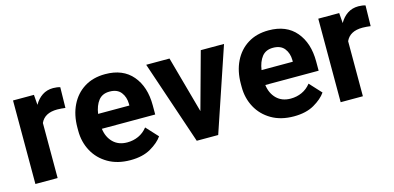

<svg xmlns="http://www.w3.org/2000/svg" viewBox="-56 -850 2410 1173"><g transform="rotate(-15 1148.5 -264.0)"><path d="M354.5 -531.7 352.1 -401.4Q341.8 -402.8 327.4 -404.1Q313 -405.3 301.3 -405.3Q220.7 -405.3 195.3 -348.1V0H54.7V-528.3H187L191.9 -463.9Q211.4 -498.5 241.2 -518.3Q271 -538.1 310.5 -538.1Q321.8 -538.1 334.2 -536.4Q346.7 -534.7 354.5 -531.7Z M654.8 9.8Q572.8 9.8 513.7 -24.7Q454.6 -59.1 423.1 -117.2Q391.6 -175.3 391.6 -246.1V-265.6Q391.6 -345.7 421.6 -407.2Q451.7 -468.8 507.1 -503.4Q562.5 -538.1 639.2 -538.1Q751.5 -538.1 811.5 -467Q871.6 -396 871.6 -279.3V-220.7H534.2Q541 -167 574.7 -133.5Q608.4 -100.1 663.6 -100.1Q701.7 -100.1 734.6 -115Q767.6 -129.9 791.5 -160.2L859.9 -85.9Q835 -49.8 783.4 -20Q731.9 9.8 654.8 9.8ZM637.7 -428.2Q591.8 -428.2 567.4 -397Q543 -365.7 535.6 -314.5H733.4V-325.2Q732.9 -368.7 709.7 -398.4Q686.5 -428.2 637.7 -428.2Z M1044.4 -528.3 1143.6 -169.4 1242.2 -528.3H1389.2L1210.9 0H1075.2L897 -528.3Z M1688.5 9.8Q1606.4 9.8 1547.4 -24.7Q1488.3 -59.1 1456.8 -117.2Q1425.3 -175.3 1425.3 -246.1V-265.6Q1425.3 -345.7 1455.3 -407.2Q1485.4 -468.8 1540.8 -503.4Q1596.2 -538.1 1672.9 -538.1Q1785.2 -538.1 1845.2 -467Q1905.3 -396 1905.3 -279.3V-220.7H1567.9Q1574.7 -167 1608.4 -133.5Q1642.1 -100.1 1697.3 -100.1Q1735.4 -100.1 1768.3 -115Q1801.3 -129.9 1825.2 -160.2L1893.6 -85.9Q1868.7 -49.8 1817.1 -20Q1765.6 9.8 1688.5 9.8ZM1671.4 -428.2Q1625.5 -428.2 1601.1 -397Q1576.7 -365.7 1569.3 -314.5H1767.1V-325.2Q1766.6 -368.7 1743.4 -398.4Q1720.2 -428.2 1671.4 -428.2Z M2285.2 -531.7 2282.7 -401.4Q2272.5 -402.8 2258.1 -404.1Q2243.7 -405.3 2231.9 -405.3Q2151.4 -405.3 2126 -348.1V0H1985.4V-528.3H2117.7L2122.6 -463.9Q2142.1 -498.5 2171.9 -518.3Q2201.7 -538.1 2241.2 -538.1Q2252.4 -538.1 2264.9 -536.4Q2277.3 -534.7 2285.2 -531.7Z"/></g></svg>

Font: Vazirmatn RD UI
Style: Bold
Weight: 700
Designer: Saber Rastikerdar
Foundry: Saber Rastikerdar
Version: Version 33.003